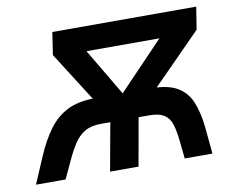

<svg xmlns="http://www.w3.org/2000/svg" viewBox="-62 -588 792 665"><g transform="rotate(-10 333.5 -255.5)"><path d="M364 -259.5 522.5 -425H266ZM299 -196 149 -432 161 -511H667L654.5 -432L421.5 -196ZM13.5 0 52.5 -91.5Q75.5 -145.5 103 -183Q130.5 -220.5 169.2 -240Q208 -259.5 265.5 -259.5H465.5Q522.5 -259.5 555.5 -240.5Q588.5 -221.5 604 -184.5Q619.5 -147.5 625 -94.5L634 0H536.5L530 -63Q526.5 -96.5 519.5 -120.2Q512.5 -144 494.5 -156.2Q476.5 -168.5 441 -168.5H404L374 0H274L304.5 -168.5H272.5Q236.5 -168.5 214 -155Q191.5 -141.5 175.8 -116.8Q160 -92 145 -59L117.5 0Z"/></g></svg>

Font: Overpass Medium
Style: Italic
Weight: 500
Italic angle: -10°
Designer: Delve Withrington, Dave Bailey, Thomas Jockin
Foundry: Delve Fonts LLC
Version: Version 4.000